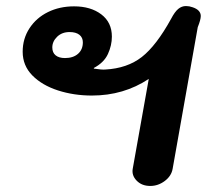

<svg xmlns="http://www.w3.org/2000/svg" viewBox="-20 -605 684 635"><path d="M419 -47 472 -344Q389 -289 284 -289Q224 -289 171.5 -306Q119 -323 87 -355.5Q55 -388 55 -434Q55 -477 77.5 -511.5Q100 -546 138.5 -565Q177 -584 225 -584Q280 -584 315 -557.5Q350 -531 350 -484Q350 -455 337 -426.5Q324 -398 290 -380L291 -378Q317 -374 328 -375Q401 -379 449 -416.5Q497 -454 546 -543Q558 -566 569.5 -575.5Q581 -585 595 -585Q606 -585 617 -581Q644 -572 644 -552Q644 -540 634 -515L551 -47Q547 -23 525 -6.5Q503 10 477 10Q449 10 432 -7.5Q415 -25 419 -47ZM254 -465Q254 -481 242.5 -490Q231 -499 210 -499Q185 -499 169 -483.5Q153 -468 153 -448Q153 -431 164 -422Q175 -413 195 -413Q222 -413 238 -427Q254 -441 254 -465Z"/></svg>

Font: Kodchasan
Style: Bold Italic
Weight: 700
Italic angle: -10°
Version: Version 1.000; ttfautohint (v1.6)